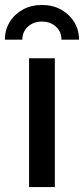

<svg xmlns="http://www.w3.org/2000/svg" viewBox="-57 -759 341 779"><path d="M61 0V-522.5H165.5V0ZM113.3 -738.8Q157.2 -738.8 190.9 -720Q224.6 -701.2 244.1 -669.4Q263.7 -637.7 263.7 -598.1H192.4Q192.4 -630.4 169.9 -650.9Q147.5 -671.4 113.3 -671.4Q78.6 -671.4 56.2 -650.9Q33.7 -630.4 33.7 -598.1H-37.1Q-37.1 -637.7 -17.8 -669.4Q1.5 -701.2 35.4 -720Q69.3 -738.8 113.3 -738.8Z"/></svg>

Font: Inter 28pt Medium
Style: Regular
Weight: 500
Designer: Rasmus Andersson
Foundry: rsms
Version: Version 4.001;git-66647c0bb